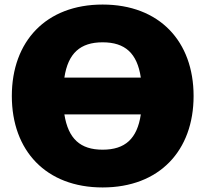

<svg xmlns="http://www.w3.org/2000/svg" viewBox="-20 -807 903 844"><path d="M431 17C681 17 831 -145 831 -385C831 -625 681 -787 431 -787C182 -787 32 -625 32 -385C32 -145 182 17 431 17ZM431 -149C333 -149 280 -197 263 -304H599C583 -197 530 -149 431 -149ZM431 -621C530 -621 583 -573 599 -466H263C279 -573 333 -621 431 -621Z"/></svg>

Font: Bounded ExtBd
Style: Regular
Weight: 800
Designer: Vlad Churkin
Version: Version 3.0